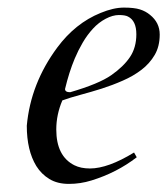

<svg xmlns="http://www.w3.org/2000/svg" viewBox="-20 -459 430 493"><path d="M210.9 -26.4Q257.3 -26.4 324.2 -67.4L331.1 -55.2Q279.8 -15.6 214.8 4.4Q186.5 13.2 157 13.2Q127.4 13.2 106.9 0.7Q86.4 -11.7 73.2 -32.7Q48.8 -72.8 48.8 -136.2Q58.6 -244.6 127 -336.9Q173.3 -399.4 238.3 -425.8Q271.5 -439.5 298.1 -439.5Q324.7 -439.5 339.4 -434.8Q354 -430.2 365.2 -420.9Q390.1 -400.9 390.1 -370.4Q390.1 -339.8 377.2 -317.9Q364.3 -295.9 343.3 -279.8Q322.3 -263.7 295.4 -252Q268.6 -240.2 241 -231.4Q213.4 -222.7 186.8 -215.6Q160.2 -208.5 140.1 -201.2Q124.5 -164.6 124.5 -126.5Q124.5 -58.1 170.9 -34.7Q187.5 -26.4 210.9 -26.4ZM147 -230.5Q147 -222.2 160.2 -222.2Q233.9 -243.7 265.6 -265.9Q297.4 -288.1 313.7 -312.5Q330.1 -336.9 330.1 -371.1Q330.1 -405.8 308.6 -416.5Q301.3 -420.4 285.4 -420.4Q269.5 -420.4 251.5 -410.9Q233.4 -401.4 218.8 -385.5Q204.1 -369.6 192.4 -349.6Q180.7 -329.6 171.9 -308.6Q157.2 -273.4 147 -230.5Z"/></svg>

Font: Cardo-Italic
Style: Italic
Weight: 400
Italic angle: -12°
Designer: David J. Perry
Foundry: David J. Perry
Version: Version 0.991